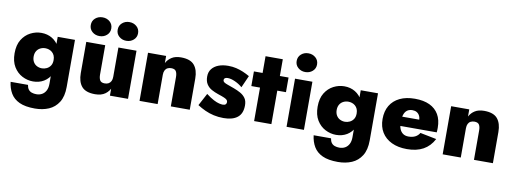

<svg xmlns="http://www.w3.org/2000/svg" viewBox="-71 -1141 4840 1807"><g transform="rotate(10 2349.5 -237.5)"><path d="M41 34Q48 95 76 142.5Q104 190 160 216Q216 242 308 242Q382 242 440.5 217Q499 192 534 136.5Q569 81 569 -10V-460H404V-10Q404 28 390.5 54Q377 80 353.5 93.5Q330 107 299 107Q275 107 255 100Q235 93 223 77Q211 61 207 34ZM31 -238Q31 -160 62.5 -108.5Q94 -57 143.5 -31.5Q193 -6 247 -6Q305 -6 350 -33Q395 -60 421.5 -112Q448 -164 448 -238Q448 -313 421.5 -364.5Q395 -416 350 -443Q305 -470 247 -470Q193 -470 143.5 -444.5Q94 -419 62.5 -368Q31 -317 31 -238ZM213 -238Q213 -269 226 -290.5Q239 -312 261 -323Q283 -334 309 -334Q326 -334 343 -328.5Q360 -323 374 -311Q388 -299 396 -281Q404 -263 404 -238Q404 -205 390 -184Q376 -163 354 -152.5Q332 -142 309 -142Q283 -142 261 -153Q239 -164 226 -186Q213 -208 213 -238Z M984 0H1157V-460H984ZM858 -180V-460H677V-162Q677 -79 715 -34Q753 11 843 11Q903 11 940 -16Q977 -43 994.5 -88.5Q1012 -134 1012 -188L984 -180Q984 -155 975.5 -138.5Q967 -122 952 -113.5Q937 -105 915 -105Q882 -105 870 -124.5Q858 -144 858 -180ZM948 -624Q948 -585 976.5 -560Q1005 -535 1045 -535Q1086 -535 1114.5 -560Q1143 -585 1143 -624Q1143 -664 1114.5 -689Q1086 -714 1045 -714Q1005 -714 976.5 -689Q948 -664 948 -624ZM691 -624Q691 -585 719.5 -560Q748 -535 789 -535Q830 -535 858.5 -560Q887 -585 887 -624Q887 -664 858.5 -689Q830 -714 789 -714Q748 -714 719.5 -689Q691 -664 691 -624Z M1566 -280V0H1747V-298Q1747 -380 1709 -425.5Q1671 -471 1581 -471Q1528 -471 1493.5 -449.5Q1459 -428 1440 -392V-460H1267V0H1440V-280Q1440 -305 1448.5 -322Q1457 -339 1472.5 -347Q1488 -355 1508 -355Q1542 -355 1554 -335.5Q1566 -316 1566 -280Z M1883 -175 1820 -57Q1856 -34 1895 -16Q1934 2 1978.5 12Q2023 22 2073 22Q2159 22 2205.5 -15Q2252 -52 2252 -130Q2252 -173 2233.5 -199Q2215 -225 2185.5 -241.5Q2156 -258 2121 -271Q2084 -285 2060 -293Q2036 -301 2024 -309.5Q2012 -318 2012 -332Q2012 -342 2020.5 -349Q2029 -356 2048 -356Q2078 -356 2117.5 -338.5Q2157 -321 2189 -293L2240 -408Q2209 -426 2177 -439.5Q2145 -453 2109.5 -461.5Q2074 -470 2033 -470Q1980 -470 1940 -454.5Q1900 -439 1877 -409.5Q1854 -380 1854 -337Q1854 -292 1872.5 -263.5Q1891 -235 1921 -218.5Q1951 -202 1984 -191Q2024 -178 2044.5 -169Q2065 -160 2072.5 -151.5Q2080 -143 2080 -131Q2080 -117 2071 -109Q2062 -101 2043 -101Q2031 -101 2009 -106Q1987 -111 1956 -127Q1925 -143 1883 -175Z M2279 -460V-320H2610V-460ZM2362 -620V0H2527V-620Z M2658 -627Q2658 -588 2686.5 -563Q2715 -538 2755 -538Q2796 -538 2824.5 -563Q2853 -588 2853 -627Q2853 -667 2824.5 -692Q2796 -717 2755 -717Q2715 -717 2686.5 -692Q2658 -667 2658 -627ZM2672 -460V0H2838V-460Z M2937 34Q2944 95 2972 142.5Q3000 190 3056 216Q3112 242 3204 242Q3278 242 3336.5 217Q3395 192 3430 136.5Q3465 81 3465 -10V-460H3300V-10Q3300 28 3286.5 54Q3273 80 3249.5 93.5Q3226 107 3195 107Q3171 107 3151 100Q3131 93 3119 77Q3107 61 3103 34ZM2927 -238Q2927 -160 2958.5 -108.5Q2990 -57 3039.5 -31.5Q3089 -6 3143 -6Q3201 -6 3246 -33Q3291 -60 3317.5 -112Q3344 -164 3344 -238Q3344 -313 3317.5 -364.5Q3291 -416 3246 -443Q3201 -470 3143 -470Q3089 -470 3039.5 -444.5Q2990 -419 2958.5 -368Q2927 -317 2927 -238ZM3109 -238Q3109 -269 3122 -290.5Q3135 -312 3157 -323Q3179 -334 3205 -334Q3222 -334 3239 -328.5Q3256 -323 3270 -311Q3284 -299 3292 -281Q3300 -263 3300 -238Q3300 -205 3286 -184Q3272 -163 3250 -152.5Q3228 -142 3205 -142Q3179 -142 3157 -153Q3135 -164 3122 -186Q3109 -208 3109 -238Z M3823 10Q3915 10 3978.5 -25Q4042 -60 4079 -131L3923 -162Q3908 -136 3881.5 -122.5Q3855 -109 3817 -109Q3786 -109 3765 -123.5Q3744 -138 3733 -165Q3722 -192 3723 -231Q3723 -275 3733 -303.5Q3743 -332 3763 -346Q3783 -360 3813 -360Q3837 -360 3854.5 -349.5Q3872 -339 3881.5 -319.5Q3891 -300 3891 -272Q3891 -265 3887 -255Q3883 -245 3878 -237L3915 -283H3644V-194H4073Q4074 -203 4074.5 -214.5Q4075 -226 4075 -238Q4075 -313 4045 -364.5Q4015 -416 3958 -443Q3901 -470 3817 -470Q3733 -470 3673 -441Q3613 -412 3581 -358.5Q3549 -305 3549 -230Q3549 -156 3582 -102.5Q3615 -49 3676.5 -19.5Q3738 10 3823 10Z M4463 -280V0H4644V-298Q4644 -380 4606 -425.5Q4568 -471 4478 -471Q4425 -471 4390.5 -449.5Q4356 -428 4337 -392V-460H4164V0H4337V-280Q4337 -305 4345.5 -322Q4354 -339 4369.5 -347Q4385 -355 4405 -355Q4439 -355 4451 -335.5Q4463 -316 4463 -280Z"/></g></svg>

Font: Jost ExtraBold
Style: Regular
Weight: 800
Version: Version 3.710